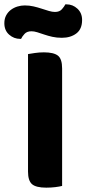

<svg xmlns="http://www.w3.org/2000/svg" viewBox="-59 -857 398 884"><path d="M154 7Q107 7 88.5 -9Q70 -25 70 -67V-608Q81 -610 101.5 -613Q122 -616 143 -616Q188 -616 207.5 -601Q227 -586 227 -542V-1Q216 2 196 4.5Q176 7 154 7ZM55 -832Q76 -832 95.5 -827.5Q115 -823 133 -817Q151 -811 166.5 -806.5Q182 -802 194 -802Q215 -802 226 -814.5Q237 -827 242 -837H247Q276 -837 297.5 -817Q319 -797 319 -765Q319 -723 292.5 -703Q266 -683 226 -683Q202 -683 182 -687.5Q162 -692 144.5 -698Q127 -704 112.5 -708.5Q98 -713 86 -713Q65 -713 54 -701Q43 -689 38 -678H34Q5 -678 -17 -697.5Q-39 -717 -39 -750Q-39 -771 -30.5 -786.5Q-22 -802 -8.5 -812Q5 -822 21.5 -827Q38 -832 55 -832Z"/></svg>

Font: Baloo Da 2
Style: Bold
Weight: 700
Designer: Noopur Datye, Sulekha Rajkumar and Ek Type
Foundry: Ek Type
Version: Version 1.640;hotconv 1.0.111;makeotfexe 2.5.65597; ttfautoh